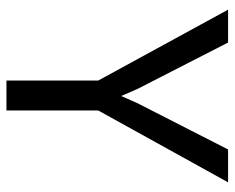

<svg xmlns="http://www.w3.org/2000/svg" viewBox="-86 -642 728 596"><g transform="rotate(90 278.0 -344.0)"><path d="M323 -285V0H230V-285L10 -688H112L256 -407L278 -356L300 -406L444 -688H546Z"/></g></svg>

Font: Libra Sans
Style: Regular
Weight: 400
Foundry: Context Ltd
Version: Version 1.000; ttfautohint (v1.3)